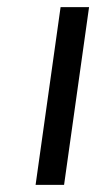

<svg xmlns="http://www.w3.org/2000/svg" viewBox="-20 -520 280 540"><path d="M160.2 0H80.1L150.4 -500H230.5Z"/></svg>

Font: Fivo Sans
Style: Italic
Weight: 400
Designer: Alexander Slobzheninov
Foundry: Alexander Slobzheninov
Version: 1.0